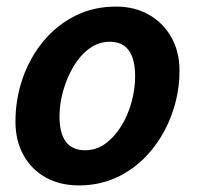

<svg xmlns="http://www.w3.org/2000/svg" viewBox="-20 -553 602 584"><path d="M27 -183Q27 -252 49 -315Q71 -378 111.5 -427Q152 -476 208 -504.5Q264 -533 333 -533Q389 -533 432.5 -508.5Q476 -484 501 -440Q526 -396 526 -338Q526 -272 504 -209.5Q482 -147 441.5 -97Q401 -47 344.5 -18Q288 11 220 11Q163 11 119.5 -13Q76 -37 51.5 -81Q27 -125 27 -183ZM161 -199Q161 -96 239 -96Q273 -96 300.5 -116Q328 -136 348.5 -169Q369 -202 380 -242Q391 -282 391 -321Q391 -426 314 -426Q280 -426 252 -405.5Q224 -385 204 -351.5Q184 -318 172.5 -278Q161 -238 161 -199Z"/></svg>

Font: Radio Canada SemiBold
Style: Italic
Weight: 600
Italic angle: -12°
Designer: Charles Daoud, Etienne Aubert Bonn, Alexandre Saumier Demers, Jacques Le Bailly
Foundry: Radio-Canada
Version: Version 2.104; ttfautohint (v1.8.4.7-5d5b);gftools[0.9.28.de